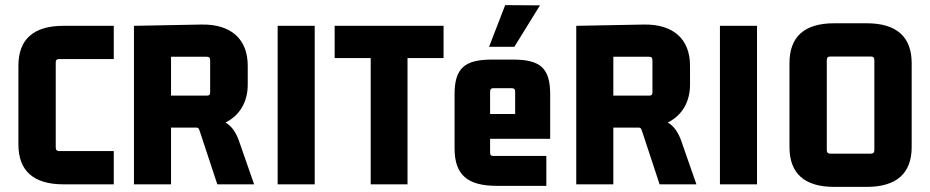

<svg xmlns="http://www.w3.org/2000/svg" viewBox="-20 -721 3639 751"><path d="M425 -130H212C203 -130 198 -134 198 -144V-477C198 -487 203 -490 212 -490H425V-620H228C111 -620 52 -567 52 -464V-156C52 -53 111 0 228 0H425Z M649 0V-222H746C758 -222 758 -217 762 -206L830 0H974L914 -172C901 -207 885 -228 862 -242C920 -270 949 -326 949 -389V-464C949 -567 885 -627 768 -625L504 -620V0ZM789 -499C798 -499 802 -495 802 -485V-360C802 -350 798 -347 789 -347H649V-499Z M1211 0V-620H1066V0Z M1574 0V-494H1715V-620H1289V-494H1430V0Z M2117 6V-111H1910C1900 -111 1897 -115 1897 -125V-178H2132V-352C2132 -455 2093 -488 1986 -488H1905C1798 -488 1758 -455 1758 -352V-141C1758 -38 1807 6 1924 6ZM1897 -362C1897 -371 1900 -376 1910 -376H1982C1992 -376 1995 -371 1995 -362V-275H1897ZM1893 -538H1992L2092 -700L1956 -701Z M2379 0V-222H2476C2488 -222 2488 -217 2492 -206L2560 0H2704L2644 -172C2631 -207 2615 -228 2592 -242C2650 -270 2679 -326 2679 -389V-464C2679 -567 2615 -627 2498 -625L2234 -620V0ZM2519 -499C2528 -499 2532 -495 2532 -485V-360C2532 -350 2528 -347 2519 -347H2379V-499Z M2941 0V-620H2796V0Z M3386 -500C3395 -500 3400 -496 3400 -486V-134C3400 -124 3395 -120 3386 -120H3228C3219 -120 3214 -124 3214 -134V-486C3214 -496 3219 -500 3228 -500ZM3068 -146C3068 -43 3126 10 3243 10H3370C3487 10 3546 -43 3546 -146V-474C3546 -577 3487 -630 3370 -630H3243C3126 -630 3068 -577 3068 -474Z"/></svg>

Font: Gemini
Style: Regular
Weight: 700
Designer: Pushpananda Ekanayake, Sol Matas, Kosala Senevirathne
Foundry: Mooniak
Version: Version 1.000;PS 1.0;hotconv 1.0.86;makeotf.lib2.5.63406